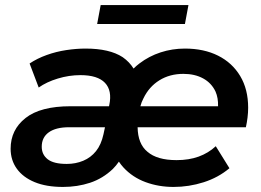

<svg xmlns="http://www.w3.org/2000/svg" viewBox="-20 -732 1032 759"><path d="M229 7Q163 7 117 -12Q71 -31 46.5 -65Q22 -99 22 -144Q22 -219 81 -265.5Q140 -312 259 -312H411L412 -317Q424 -374 395 -404.5Q366 -435 298 -435Q253 -435 208.5 -421.5Q164 -408 133 -386L97 -481Q127 -501 164.5 -514.5Q202 -528 242 -534Q282 -540 318 -540Q413 -540 465 -506Q492 -487 508 -461Q519 -472 531 -481Q569 -510 615 -525Q661 -540 711 -540Q786 -540 842 -512Q898 -484 929.5 -431.5Q961 -379 961 -306Q961 -287 958.5 -267Q956 -247 952 -229H524Q525 -163 563 -132Q601 -99 678 -99Q727 -99 765.5 -113Q804 -127 833 -154L887 -67Q843 -30 785 -11.5Q727 7 666 7Q607 7 555.5 -12Q504 -31 468 -70Q458 -81 450 -93Q439 -77 426 -64Q386 -26 336 -9.5Q286 7 229 7ZM535 -312H842Q843 -345 832 -370Q816 -404 783 -422Q750 -440 705 -440Q651 -440 610 -414.5Q569 -389 547 -343Q539 -328 535 -312ZM395 -229H253Q201 -229 173 -209Q145 -189 145 -152Q145 -121 168.5 -102.5Q192 -84 244 -84Q279 -84 309 -96.5Q339 -109 359.5 -134.5Q380 -160 389 -201ZM364 -637 378 -712H725L711 -637Z"/></svg>

Font: Montserrat Thin SemiBold
Style: Italic
Weight: 600
Italic angle: -11.3°
Version: Version 9.000